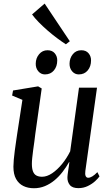

<svg xmlns="http://www.w3.org/2000/svg" viewBox="-20 -1014 596 1045"><path d="M164.5 10.5Q132 10.5 107 -1.8Q82 -14 67.5 -39.8Q53 -65.5 53 -107Q53 -122 55 -145Q57 -168 60.5 -194Q64 -220 67.5 -244Q71 -268 73.5 -285L102 -470.5L46 -494L51 -521.5L187.5 -544L207 -532.5L172 -284Q170 -264.5 166.8 -242.2Q163.5 -220 160.5 -197.5Q157.5 -175 155.5 -155.5Q153.5 -136 153.5 -122.5Q153.5 -96 159.8 -80.5Q166 -65 178.5 -58.5Q191 -52 209 -52Q235.5 -52 263.8 -71Q292 -90 317.8 -121.5Q343.5 -153 362 -190.5L410 -537H508L444.5 -83.5Q442 -65.5 446.2 -56Q450.5 -46.5 460 -46.5Q470 -46.5 482.2 -53.8Q494.5 -61 510 -77L521.5 -54Q514.5 -43.5 498 -28.2Q481.5 -13 458 -1.5Q434.5 10 406.5 10Q373.5 10 359.8 -7.5Q346 -25 347 -50Q347 -53 348 -62.5Q349 -72 351 -84.5Q353 -97 354.8 -109.8Q356.5 -122.5 357.5 -132L356.5 -132.5Q340.5 -104.5 320.8 -78.8Q301 -53 277 -33Q253 -13 224.8 -1.2Q196.5 10.5 164.5 10.5ZM224.5 -609Q203 -609 188.5 -626Q174 -643 174.5 -668Q175 -698 193 -719.2Q211 -740.5 238.5 -740.5Q264.5 -740.5 278.2 -723.8Q292 -707 291.5 -685Q291.5 -652.5 273.5 -630.8Q255.5 -609 224.5 -609ZM408.5 -609Q387 -609 372.5 -626Q358 -643 358.5 -668Q359 -698 376.5 -719.2Q394 -740.5 422.5 -740.5Q448.5 -740.5 462.2 -723.8Q476 -707 475.5 -685Q475.5 -652.5 457.5 -630.8Q439.5 -609 408.5 -609ZM338.5 -773Q318 -786 291.8 -805.5Q265.5 -825 239 -848Q212.5 -871 190.2 -893.8Q168 -916.5 154.5 -935.5L223 -994.5L360 -789.5Z"/></svg>

Font: Merriweather 72pt
Style: Italic
Weight: 400
Italic angle: -7.8°
Version: Version 2.101